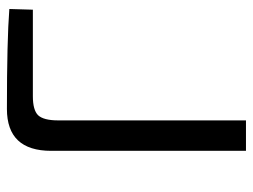

<svg xmlns="http://www.w3.org/2000/svg" viewBox="-108 -623 731 555"><g transform="rotate(-90 257.5 -345.5)"><path d="M99 -563Q99 -691 220 -691Q419 -691 509 -684L507 -616H257Q217 -616 202 -601Q187 -585 187 -543V0H99Z"/></g></svg>

Font: Taylor Sans
Style: Regular
Weight: 400
Italic angle: -8°
Designer: Natanael Gama
Version: Version 1.001 September 8, 2015